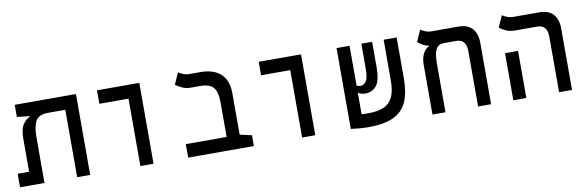

<svg xmlns="http://www.w3.org/2000/svg" viewBox="-46 -987 4194 1370"><g transform="rotate(-10 2051.0 -301.5)"><path d="M522 0H427.7V-488.3H293Q229 -483.9 210 -443.4Q190.9 -402.8 190.9 -326.2V0H13.7V-97.7H96.7V-335.4Q96.7 -405.3 118.2 -438Q139.6 -470.7 170.9 -484.9V-488.3H165L78.6 -498V-585.9H522Z M885.7 0V-488.3H674.3V-585.9H981V0Z M1708 -78.1V0H1231.9V-97.7H1527.8V-345.7Q1527.8 -424.8 1500.5 -456.5Q1473.1 -488.3 1406.2 -488.3H1339.4Q1303.7 -488.3 1276.1 -500.7Q1248.5 -513.2 1228.5 -528.3L1265.6 -611.8Q1276.9 -604 1298.3 -595Q1319.8 -585.9 1343.3 -585.9H1421.9Q1519.5 -585.9 1570.8 -538.1Q1622.1 -490.2 1622.1 -398.9V-97.7Z M2057.6 0V-488.3H1846.2V-585.9H2152.8V0Z M2537.6 9.3Q2503.4 9.3 2467.8 6.3Q2432.1 3.4 2410.6 0V-0.5H2410.2V-585.9H2504.4V-297.9Q2515.1 -290.5 2532.7 -290.5Q2556.2 -290.5 2573 -314.5Q2589.8 -338.4 2589.8 -403.3V-585.9H2668V-399.9Q2668 -305.7 2637.7 -268.3Q2607.4 -231 2557.6 -231Q2540 -231 2527.3 -235.1Q2514.6 -239.3 2504.4 -246.1V-90.3Q2517.6 -89.4 2530.8 -88.9Q2543.9 -88.4 2555.2 -88.4Q2620.6 -88.4 2664.1 -106.7Q2707.5 -125 2729.5 -169.4Q2751.5 -213.9 2751.5 -292V-585.9H2845.7V-291.5Q2845.7 -189 2817.1 -122.3Q2788.6 -55.7 2721.2 -23.2Q2653.8 9.3 2537.6 9.3Z M3426.8 -444.3V0H3332.5V-401.9Q3332.5 -487.8 3259.8 -487.8H3162.1Q3129.9 -484.4 3116.2 -460.7Q3102.5 -437 3099.4 -406.2Q3096.2 -375.5 3096.2 -350.1V0H3002V-359.4Q3002 -410.2 3019.3 -441.9Q3036.6 -473.6 3062 -484.4V-488.8Q3038.6 -492.2 3017.8 -504.6Q2997.1 -517.1 2983.4 -528.3L3020.5 -611.8Q3031.7 -604 3053.2 -595Q3074.7 -585.9 3098.1 -585.9H3294.4Q3358.4 -585.9 3392.6 -549.3Q3426.8 -512.7 3426.8 -444.3Z M3919.4 0V-402.3Q3919.4 -488.3 3846.7 -488.3H3686Q3649.9 -488.3 3622.6 -500.7Q3595.2 -513.2 3575.2 -528.3L3612.3 -611.8Q3623.5 -604 3645 -595Q3666.5 -585.9 3689.9 -585.9H3881.3Q3945.3 -585.9 3979.2 -549.3Q4013.2 -512.7 4013.2 -444.3V0ZM3587.9 0V-341.3H3682.1V0Z"/></g></svg>

Font: CaskaydiaMono NF
Style: Regular
Weight: 400
Designer: Aaron Bell
Foundry: Saja Typeworks
Version: Version 2111.001; ttfautohint (v1.8.4);Nerd Fonts 3.1.1